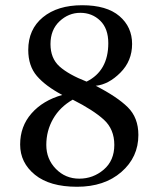

<svg xmlns="http://www.w3.org/2000/svg" viewBox="-20 -703 607 734"><path d="M218 -340Q154 -374 121 -412.5Q88 -451 88 -512Q88 -591 144 -637Q200 -683 294 -683Q388 -683 436.5 -641.5Q485 -600 485 -535Q485 -470 440 -425Q395 -380 346 -375Q428 -333 468.5 -293Q509 -253 509 -187Q509 -102 444 -45.5Q379 11 274.5 11Q170 11 113.5 -35Q57 -81 57 -150.5Q57 -220 100.5 -269.5Q144 -319 218 -340ZM258 -322Q209 -294 183 -248.5Q157 -203 157 -149Q157 -95 193.5 -57.5Q230 -20 283 -20Q336 -20 376.5 -54.5Q417 -89 417 -149Q417 -209 377 -245.5Q337 -282 258 -322ZM311 -391Q394 -432 394 -538Q394 -594 363 -624Q332 -654 287 -654Q242 -654 207.5 -621.5Q173 -589 173 -534.5Q173 -480 207.5 -449Q242 -418 311 -391Z"/></svg>

Font: Rufina
Style: Regular
Weight: 400
Designer: Martin Sommaruga
Foundry: Martin Sommaruga
Version: Version 1.001